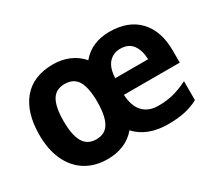

<svg xmlns="http://www.w3.org/2000/svg" viewBox="-109 -835 1112 992"><g transform="rotate(-30 447.0 -339.0)"><path d="M620 -622Q732 -622 794 -556.5Q856 -491 856 -375V-302H523Q526 -234 559 -199Q592 -164 650 -164Q702 -164 742.5 -175Q783 -186 827 -208V-95Q788 -74 745 -65Q702 -56 645 -56Q586 -56 538 -74Q490 -92 456 -129Q425 -92 381.5 -74Q338 -56 286 -56Q211 -56 156 -90Q101 -124 71 -188Q41 -252 41 -340Q41 -473 103 -547.5Q165 -622 284 -622Q335 -622 378.5 -603.5Q422 -585 453 -549Q485 -587 527 -604.5Q569 -622 620 -622ZM625 -518Q584 -518 557 -489.5Q530 -461 527 -399H723Q722 -452 698 -485Q674 -518 625 -518ZM285 -504Q232 -504 208.5 -463.5Q185 -423 185 -340Q185 -257 209 -215.5Q233 -174 286 -174Q339 -174 362.5 -215.5Q386 -257 386 -341Q386 -423 362.5 -463.5Q339 -504 285 -504Z"/></g></svg>

Font: Noto Sans Malayalam UI SemiCondensed
Style: Bold
Weight: 700
Width: 4
Designer: Jelle Bosma - Monotype Design Team
Foundry: Monotype Imaging Inc.
Version: Version 2.104; ttfautohint (v1.8.4.7-5d5b)